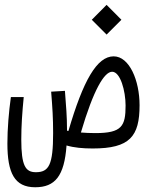

<svg xmlns="http://www.w3.org/2000/svg" viewBox="-20 -623 626 810"><path d="M371.1 3.4C527.8 3.4 568.8 -47.4 568.8 -179.2C568.8 -283.2 525.9 -385.3 459.5 -385.3C389.2 -385.3 331.1 -284.2 268.6 -70.3C266.6 -70.8 264.6 -71.3 262.7 -71.8C262.7 -72.8 262.7 -74.2 262.7 -75.2C262.7 -133.3 258.8 -174.3 253.9 -239.7L195.8 -236.3C201.2 -168 204.1 -125.5 204.1 -61.5C204.1 72.3 186.5 103.5 131.3 103.5C87.4 103.5 69.8 76.2 69.8 -34.2C69.8 -91.8 73.7 -148.4 80.1 -213.4H25.9C17.1 -150.9 11.2 -79.1 11.2 -17.6C11.2 106.4 41 167 128.4 167C211.9 167 251.5 120.1 260.7 -9.3C292.5 0 329.6 3.4 371.1 3.4ZM321.3 -64C374.5 -244.6 419.9 -320.3 453.1 -320.3C487.8 -320.3 509.8 -239.3 509.8 -177.7C509.8 -90.8 494.1 -61.5 382.3 -61.5C359.4 -61.5 339.4 -62.5 321.3 -64ZM429.7 -477.1 492.2 -539.6 429.7 -602.5 367.2 -539.6Z"/></svg>

Font: Cascadia Code PL Light
Style: Regular
Weight: 300
Monospace: yes
Designer: Aaron Bell
Foundry: Saja Typeworks
Version: Version 2404.023